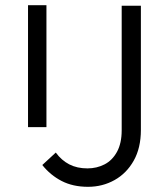

<svg xmlns="http://www.w3.org/2000/svg" viewBox="-20 -710 642 740"><path d="M319 10Q261 10 217.5 -12.5Q174 -35 143 -74L195 -122Q217 -92 247 -76.5Q277 -61 317 -61Q353 -61 383 -76.5Q413 -92 431 -125Q449 -158 449 -208V-688H523V-209Q523 -140 495.5 -91Q468 -42 421.5 -16Q375 10 319 10ZM88 -220V-690H159V-220Z"/></svg>

Font: Outfit Thin Light
Style: Regular
Weight: 300
Version: Version 1.100;gftools[0.9.27]